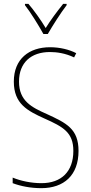

<svg xmlns="http://www.w3.org/2000/svg" viewBox="-20 -1036 475 1000"><path d="M206 -859H229C255 -904 295 -967 327 -1009V-1016H309C274 -972 244 -932 218 -890C193 -932 157 -982 128 -1016H110V-1009C137 -975 180 -906 206 -859ZM389 -250C389 -365 326 -395 224 -442C145 -477 79 -510 79 -611C79 -710 142 -765 240 -765C275 -765 320 -759 366 -737L377 -759C341 -778 291 -790 241 -790C131 -790 52 -729 52 -611C52 -495 123 -459 211 -419C310 -375 362 -346 362 -250C362 -143 300 -82 196 -82C142 -82 87 -94 46 -111V-82C88 -66 141 -56 195 -56C313 -56 389 -123 389 -250Z"/></svg>

Font: Noto Sans Malayalam UI Condensed Thin
Style: Regular
Weight: 100
Width: 3
Designer: Jelle Bosma - Monotype Design Team
Foundry: Monotype Imaging Inc.
Version: Version 2.104